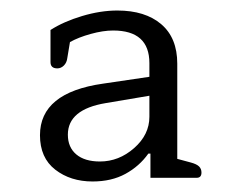

<svg xmlns="http://www.w3.org/2000/svg" viewBox="-20 -663 441 365"><path d="M56 -406Q56 -487 176 -504L264 -517V-543Q264 -605 195 -605Q176 -605 152.5 -598.5Q129 -592 113 -583L108 -553Q107 -544 101.5 -538.5Q96 -533 89 -533Q76 -533 76 -545V-606Q101 -622 136 -632.5Q171 -643 203 -643Q256 -643 286.5 -617Q317 -591 317 -542V-361L343 -354Q354 -351 358.5 -346.5Q363 -342 363 -335Q363 -325 354 -325H266V-371H262Q245 -347 218.5 -332.5Q192 -318 156 -318Q114 -318 85 -340.5Q56 -363 56 -406ZM264 -441V-481L181 -467Q109 -455 109 -407Q109 -383 125 -369.5Q141 -356 170 -356Q206 -356 235 -381.5Q264 -407 264 -441Z"/></svg>

Font: Maitree
Style: Regular
Weight: 400
Designer: CadsonDemak Team
Foundry: CadsonDemak
Version: Version 1.001